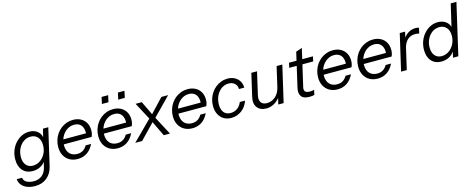

<svg xmlns="http://www.w3.org/2000/svg" viewBox="-48 -1555 6456 2604"><g transform="rotate(-15 3180.5 -252.5)"><path d="M210 215Q146 215 97.5 196Q49 177 21 142Q-7 107 -11 60H63Q73 108 113.5 127.5Q154 147 211 147Q276 147 323.5 109Q371 71 388 -3L411 -102L416 -89Q386 -41 337.5 -15.5Q289 10 230 10Q141 10 90 -47Q39 -104 39 -201Q39 -267 60.5 -324.5Q82 -382 120.5 -425.5Q159 -469 209 -494Q259 -519 316 -519Q365 -519 402 -501Q439 -483 461 -451Q483 -419 486 -377L476 -367L510 -510H585L466 5Q443 105 375.5 160Q308 215 210 215ZM252 -60Q285 -60 315.5 -72Q346 -84 371 -105.5Q396 -127 415 -156.5Q434 -186 444 -221Q454 -256 454 -294Q454 -366 417.5 -407.5Q381 -449 319 -449Q263 -449 218 -417Q173 -385 147 -331.5Q121 -278 121 -213Q121 -143 156 -101.5Q191 -60 252 -60Z M862 10Q797 10 748 -18Q699 -46 672 -96.5Q645 -147 645 -214Q645 -265 659.5 -311Q674 -357 700 -395Q726 -433 762 -461Q798 -489 841 -504.5Q884 -520 932 -520Q994 -520 1040.5 -495Q1087 -470 1112.5 -425Q1138 -380 1138 -320Q1138 -297 1133.5 -274.5Q1129 -252 1119 -231H706L721 -298H1084L1050 -244Q1059 -281 1058.5 -317.5Q1058 -354 1044.5 -384.5Q1031 -415 1003 -433.5Q975 -452 928 -452Q895 -452 865 -440Q835 -428 810 -406.5Q785 -385 766 -355.5Q747 -326 737 -290.5Q727 -255 727 -216Q727 -142 766 -100Q805 -58 873 -58Q919 -58 953 -78.5Q987 -99 1011 -141H1087Q1050 -65 993 -27.5Q936 10 862 10Z M1425 10Q1360 10 1311 -18Q1262 -46 1235 -96.5Q1208 -147 1208 -214Q1208 -265 1222.5 -311Q1237 -357 1263 -395Q1289 -433 1325 -461Q1361 -489 1404 -504.5Q1447 -520 1495 -520Q1557 -520 1603.5 -495Q1650 -470 1675.5 -425Q1701 -380 1701 -320Q1701 -297 1696.5 -274.5Q1692 -252 1682 -231H1269L1284 -298H1647L1613 -244Q1622 -281 1621.5 -317.5Q1621 -354 1607.5 -384.5Q1594 -415 1566 -433.5Q1538 -452 1491 -452Q1458 -452 1428 -440Q1398 -428 1373 -406.5Q1348 -385 1329 -355.5Q1310 -326 1300 -290.5Q1290 -255 1290 -216Q1290 -142 1329 -100Q1368 -58 1436 -58Q1482 -58 1516 -78.5Q1550 -99 1574 -141H1650Q1613 -65 1556 -27.5Q1499 10 1425 10ZM1598 -626 1619 -720H1711L1690 -626ZM1369 -626 1390 -720H1482L1461 -626Z M2070 0 1956 -237 1811 -510H1898L2003 -291L2157 0ZM1964 -288 2173 -510H2268L1999 -235ZM1989 -231 1766 0H1670L1958 -288Z M2472 10Q2407 10 2358 -18Q2309 -46 2282 -96.5Q2255 -147 2255 -214Q2255 -265 2269.5 -311Q2284 -357 2310 -395Q2336 -433 2372 -461Q2408 -489 2451 -504.5Q2494 -520 2542 -520Q2604 -520 2650.5 -495Q2697 -470 2722.5 -425Q2748 -380 2748 -320Q2748 -297 2743.5 -274.5Q2739 -252 2729 -231H2316L2331 -298H2694L2660 -244Q2669 -281 2668.5 -317.5Q2668 -354 2654.5 -384.5Q2641 -415 2613 -433.5Q2585 -452 2538 -452Q2505 -452 2475 -440Q2445 -428 2420 -406.5Q2395 -385 2376 -355.5Q2357 -326 2347 -290.5Q2337 -255 2337 -216Q2337 -142 2376 -100Q2415 -58 2483 -58Q2529 -58 2563 -78.5Q2597 -99 2621 -141H2697Q2660 -65 2603 -27.5Q2546 10 2472 10Z M3018 11Q2957 11 2912 -16.5Q2867 -44 2842 -93.5Q2817 -143 2817 -209Q2817 -261 2831.5 -307Q2846 -353 2872.5 -392Q2899 -431 2935 -459Q2971 -487 3014 -502.5Q3057 -518 3105 -518Q3146 -518 3180 -505Q3214 -492 3239 -468.5Q3264 -445 3278 -412.5Q3292 -380 3292 -341H3218Q3217 -375 3202 -399Q3187 -423 3161 -436.5Q3135 -450 3099 -450Q3065 -450 3035 -438Q3005 -426 2980 -403.5Q2955 -381 2937 -351Q2919 -321 2909 -284Q2899 -247 2899 -206Q2899 -135 2932 -95.5Q2965 -56 3025 -56Q3079 -56 3121 -86Q3163 -116 3182 -168H3256Q3229 -86 3164.5 -37.5Q3100 11 3018 11Z M3512 10Q3425 10 3383 -45Q3341 -100 3363 -193L3436 -510H3516L3444 -197Q3428 -130 3453.5 -94Q3479 -58 3536 -58Q3604 -58 3655.5 -103.5Q3707 -149 3726 -228L3711 -103Q3673 -49 3620.5 -19.5Q3568 10 3512 10ZM3678 0 3706 -120H3701L3791 -510H3871L3753 0Z M4116 9Q4031 9 4001 -34.5Q3971 -78 3988 -151L4098 -629L4185 -659L4065 -139Q4056 -98 4073.5 -78.5Q4091 -59 4140 -59Q4160 -59 4174.5 -61.5Q4189 -64 4199 -68L4184 0Q4173 4 4156 6.5Q4139 9 4116 9ZM3950 -442 3965 -510H4301L4286 -442Z M4511 10Q4446 10 4397 -18Q4348 -46 4321 -96.5Q4294 -147 4294 -214Q4294 -265 4308.5 -311Q4323 -357 4349 -395Q4375 -433 4411 -461Q4447 -489 4490 -504.5Q4533 -520 4581 -520Q4643 -520 4689.5 -495Q4736 -470 4761.5 -425Q4787 -380 4787 -320Q4787 -297 4782.5 -274.5Q4778 -252 4768 -231H4355L4370 -298H4733L4699 -244Q4708 -281 4707.5 -317.5Q4707 -354 4693.5 -384.5Q4680 -415 4652 -433.5Q4624 -452 4577 -452Q4544 -452 4514 -440Q4484 -428 4459 -406.5Q4434 -385 4415 -355.5Q4396 -326 4386 -290.5Q4376 -255 4376 -216Q4376 -142 4415 -100Q4454 -58 4522 -58Q4568 -58 4602 -78.5Q4636 -99 4660 -141H4736Q4699 -65 4642 -27.5Q4585 10 4511 10Z M5074 10Q5009 10 4960 -18Q4911 -46 4884 -96.5Q4857 -147 4857 -214Q4857 -265 4871.5 -311Q4886 -357 4912 -395Q4938 -433 4974 -461Q5010 -489 5053 -504.5Q5096 -520 5144 -520Q5206 -520 5252.5 -495Q5299 -470 5324.5 -425Q5350 -380 5350 -320Q5350 -297 5345.5 -274.5Q5341 -252 5331 -231H4918L4933 -298H5296L5262 -244Q5271 -281 5270.5 -317.5Q5270 -354 5256.5 -384.5Q5243 -415 5215 -433.5Q5187 -452 5140 -452Q5107 -452 5077 -440Q5047 -428 5022 -406.5Q4997 -385 4978 -355.5Q4959 -326 4949 -290.5Q4939 -255 4939 -216Q4939 -142 4978 -100Q5017 -58 5085 -58Q5131 -58 5165 -78.5Q5199 -99 5223 -141H5299Q5262 -65 5205 -27.5Q5148 10 5074 10Z M5402 0 5520 -510H5595L5565 -380H5570L5482 0ZM5547 -283 5561 -405Q5587 -456 5635.5 -488Q5684 -520 5743 -520Q5760 -520 5772 -517.5Q5784 -515 5791 -512L5773 -435Q5765 -438 5748.5 -440.5Q5732 -443 5717 -443Q5652 -443 5608 -402Q5564 -361 5547 -283Z M6131 0 6155 -102 6160 -98Q6131 -46 6081 -18Q6031 10 5969 10Q5880 10 5829 -47Q5778 -104 5778 -201Q5778 -267 5799.5 -324.5Q5821 -382 5859.5 -425.5Q5898 -469 5948 -494Q5998 -519 6055 -519Q6106 -519 6144 -499.5Q6182 -480 6203.5 -445.5Q6225 -411 6225 -365L6209 -364L6292 -720H6372L6206 0ZM5991 -60Q6024 -60 6054.5 -72Q6085 -84 6110 -105.5Q6135 -127 6154 -156.5Q6173 -186 6183 -221Q6193 -256 6193 -294Q6193 -366 6156.5 -407.5Q6120 -449 6058 -449Q6002 -449 5957 -417Q5912 -385 5886 -331.5Q5860 -278 5860 -213Q5860 -143 5895 -101.5Q5930 -60 5991 -60Z"/></g></svg>

Font: Instrument Sans
Style: Italic
Weight: 400
Italic angle: -13°
Designer: Rodrigo Fuenzalida
Foundry: fragTYPE
Version: Version 1.000;gftools[0.9.28]